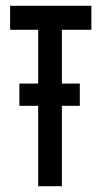

<svg xmlns="http://www.w3.org/2000/svg" viewBox="-20 -644 353 664"><path d="M112 0H194V-278H256V-355H194V-541H296V-624H15V-541H112V-355H47V-278H112Z"/></svg>

Font: Inconsolata ExtraCondensed
Style: Bold
Weight: 700
Width: 2
Monospace: yes
Designer: Raph Levien, Cyreal, Brenton Simpson
Foundry: Raph Levien, Cyreal, Google
Version: Version 3.100